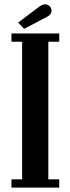

<svg xmlns="http://www.w3.org/2000/svg" viewBox="-20 -852 320 872"><path d="M32 0V-37.5H80.5V-662.5H32V-700H249V-662.5H199.5V-37.5H249V0ZM89.5 -721 62.5 -749.5 156 -820Q172.5 -832.5 184.5 -832.5Q201.5 -832.5 210.5 -817Q214 -811 214 -804Q214 -783.5 186.5 -772Z"/></svg>

Font: Imbue 10pt
Style: Bold
Weight: 700
Designer: Tyler Finck
Foundry: Etcetera Type Company
Version: Version 1.102; ttfautohint (v1.8.3)